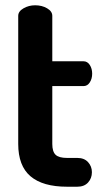

<svg xmlns="http://www.w3.org/2000/svg" viewBox="-20 -707 387 727"><path d="M234 -109H273Q299 -109 313.5 -93Q328 -77 328 -55Q328 -32 313.5 -16Q299 0 273 0H234Q142 0 95.5 -39.5Q49 -79 49 -162V-647Q49 -664 69 -675.5Q89 -687 113 -687Q139 -687 158.5 -675.5Q178 -664 178 -647V-475H296Q311 -475 320 -461Q329 -447 329 -428Q329 -409 320 -395Q311 -381 296 -381H178V-162Q178 -133 190.5 -121Q203 -109 234 -109Z"/></svg>

Font: Dosis
Style: Regular
Weight: 400
Designer: Edgar Tolentino, Pablo Impallari, Igino Marini
Foundry: Edgar Tolentino, Pablo Impallari, Igino Marini
Version: Version 1.007;Glyphs 3.1.1 (3134)